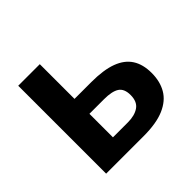

<svg xmlns="http://www.w3.org/2000/svg" viewBox="-138 -689 837 837"><g transform="rotate(-45 280.5 -271.0)"><path d="M309 -328Q384 -328 431 -310.5Q478 -293 500.5 -258Q523 -223 523 -170Q523 -118 501 -80Q479 -42 430.5 -21Q382 0 303 0H72V-542H205V-328ZM390 -167Q390 -206 367 -221Q344 -236 295 -236H205V-91H297Q339 -91 364.5 -108.5Q390 -126 390 -167Z"/></g></svg>

Font: Noto Sans Display SemiBold
Style: Regular
Weight: 600
Designer: Monotype Design Team
Foundry: Monotype Imaging Inc.
Version: Version 2.003